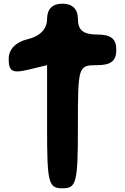

<svg xmlns="http://www.w3.org/2000/svg" viewBox="-20 -1070 679 1040"><path d="M235 -967C235 -914 198 -874 131 -858C64 -842 27 -803 27 -750C27 -683 48 -672 131 -692L235 -717V-383C235 -79 242 -50 318 -50C394 -50 402 -79 402 -383C402 -712 403 -717 506 -717C581 -717 610 -740 610 -800C610 -860 581 -883 506 -883C431 -883 402 -907 402 -967C402 -1021 372 -1050 318 -1050C264 -1050 235 -1021 235 -967Z"/></svg>

Font: Hussar Skorodowane
Style: Bold
Weight: 700
Foundry: Cannot Into Space Fonts
Version: Version 0.892